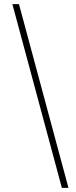

<svg xmlns="http://www.w3.org/2000/svg" viewBox="-20 -760 370 931"><path d="M280 151 40 -740H72L312 151Z"/></svg>

Font: IBM Plex Sans KR ExtLt
Style: Regular
Weight: 200
Designer: Mike Abbink; Paul van der Laan; Pieter van Rosmalen; Wujin Sim; Chorong Kim; Dohee Lee;
Foundry: Sandoll Inc.
Version: Version 1.002